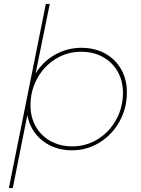

<svg xmlns="http://www.w3.org/2000/svg" viewBox="-20 -762 716 976"><path d="M625 -293Q625 -212 587.5 -144.5Q550 -77 486 -37.5Q422 2 346 2Q258 2 196 -47Q134 -96 119 -177L45 194H25L213 -742H233L161 -389Q200 -451 261.5 -485Q323 -519 394 -519Q461 -519 513.5 -490.5Q566 -462 595.5 -410.5Q625 -359 625 -293ZM135 -227Q135 -166 162 -118.5Q189 -71 237.5 -44.5Q286 -18 348 -18Q418 -18 477 -54.5Q536 -91 570.5 -153.5Q605 -216 605 -290Q605 -351 578 -398.5Q551 -446 502.5 -472.5Q454 -499 392 -499Q322 -499 263 -462.5Q204 -426 169.5 -363.5Q135 -301 135 -227Z"/></svg>

Font: TypoPRO Montserrat
Style: Italic
Weight: 250
Italic angle: -11.3°
Designer: Julieta Ulanovsky
Foundry: Julieta Ulanovsky
Version: Version 6.001